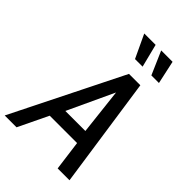

<svg xmlns="http://www.w3.org/2000/svg" viewBox="-307 -1040 1146 1146"><g transform="rotate(45 265.5 -467.5)"><path d="M312 -700H408L510 0H410L385 -189H154L63 0H-37ZM369 -275 336 -567 200 -275ZM206 -935H302L339 -788H275ZM349 -935H445L477 -788H413Z"/></g></svg>

Font: Cabin
Style: Italic
Weight: 400
Italic angle: -7°
Designer: Pablo Impallari
Foundry: Pablo Impallari. http://www.impallari.com Igino Marini. http://www.ikern.com
Version: Version 2.200